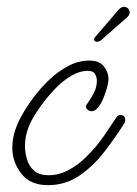

<svg xmlns="http://www.w3.org/2000/svg" viewBox="-20 -531 399 561"><path d="M120 10Q68 10 42 -24Q16 -58 16 -99Q16 -125 24 -149.5Q32 -174 45 -196Q57 -218 77 -245Q97 -272 123 -297Q149 -322 179 -338Q209 -354 242 -354Q270 -354 283.5 -337Q297 -320 297 -298Q297 -291 293 -276Q289 -261 282.5 -245Q276 -229 267 -217.5Q258 -206 247 -206Q241 -206 236 -210.5Q231 -215 231 -220Q231 -223 239 -234Q247 -245 255 -261Q263 -277 263 -295Q263 -306 257.5 -315Q252 -324 237 -324Q212 -324 186.5 -308.5Q161 -293 139 -269.5Q117 -246 100 -222.5Q83 -199 74 -182Q64 -164 58.5 -144.5Q53 -125 53 -105Q53 -85 59 -65Q65 -45 80 -32Q95 -19 122 -19Q152 -19 180 -34Q208 -49 227 -68Q247 -87 259.5 -102Q272 -117 285.5 -136.5Q299 -156 320 -188Q324 -195 332 -195Q346 -195 346 -180Q346 -175 344 -172Q317 -129 284.5 -87Q252 -45 211.5 -17.5Q171 10 120 10ZM350 -479Q334 -465 316 -449.5Q298 -434 276 -414Q269 -409 264 -409Q255 -409 255 -416Q255 -420 259 -424L326 -502Q334 -511 342 -511Q349 -511 354 -506.5Q359 -502 359 -495Q359 -487 350 -479Z"/></svg>

Font: Ms Madi
Style: Regular
Weight: 400
Designer: Robert E. Leuschke
Foundry: Robert E. Leuschke
Version: Version 1.010; ttfautohint (v1.8.3)